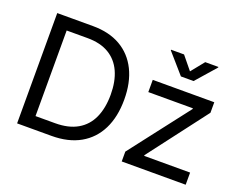

<svg xmlns="http://www.w3.org/2000/svg" viewBox="-117 -973 1490 1190"><g transform="rotate(20 628.0 -377.5)"><path d="M312 0H136.2V-81.5H306.2Q395 -81.5 453.6 -115.5Q512.2 -149.4 541 -213.1Q569.8 -276.9 569.8 -365.2Q569.8 -452.6 541.3 -515.6Q512.7 -578.6 456.3 -612.3Q399.9 -646 314.9 -646H132.3V-727.5H321.3Q427.7 -727.5 503.2 -684.1Q578.6 -640.6 618.9 -559.3Q659.2 -478 659.2 -365.2Q659.2 -251.5 618.7 -169.7Q578.1 -87.9 500.5 -43.9Q422.9 0 312 0ZM177.2 -727.5V0H85.4V-727.5ZM775.4 0V-64.9L1077.1 -455.6V-460.4H783.2V-541H1189V-471.7L894.5 -85V-80.1H1197.3V0ZM911.6 -755.4 981.9 -669.4 1051.3 -755.4H1138.2V-751.5L1023.4 -620.6H939.9L825.7 -751.5V-755.4Z"/></g></svg>

Font: Inter 17pt
Style: Regular
Weight: 400
Version: Version 4.001;git-66647c0bb